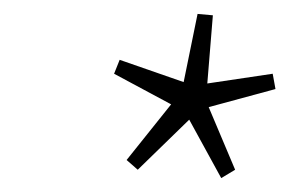

<svg xmlns="http://www.w3.org/2000/svg" viewBox="-20 -732 416 276"><path d="M178 -488 162 -502 226 -582 144 -626 152 -646 244 -614 264 -712 286 -710 278 -612 372 -626 376 -604 280 -578 318 -488 298 -476 252 -560Z"/></svg>

Font: Source Sans 3 ExtraLight
Style: Italic
Weight: 250
Italic angle: -11°
Designer: Paul D. Hunt
Foundry: Adobe
Version: Version 3.046;hotconv 1.0.118;makeotfexe 2.5.65603